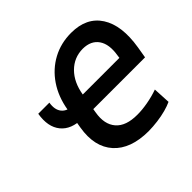

<svg xmlns="http://www.w3.org/2000/svg" viewBox="-175 -940 1155 1155"><g transform="rotate(-45 402.0 -362.5)"><path d="M81.1 -532.2H175.8Q167 -479.5 190.7 -449.7Q214.4 -419.9 265.1 -419.4L250 -324.2Q154.8 -324.2 109.9 -379.6Q64.9 -435.1 81.1 -532.2ZM476.6 11.7Q324.7 11.2 251.5 -70.1Q178.2 -151.4 201.7 -293.9L223.6 -424.8Q239.3 -519.5 286.9 -589.6Q334.5 -659.7 406 -698.2Q477.5 -736.8 565.4 -736.8Q695.8 -736.8 754.9 -645Q814 -553.2 787.6 -390.6L775.4 -317.9H302.2L319.3 -424.8H664.1L666.5 -443.4Q680.2 -525.9 648.2 -572.5Q616.2 -619.1 546.9 -619.6Q472.2 -619.1 419.7 -566.9Q367.2 -514.6 352.5 -424.8L331.1 -293.9Q315.9 -205.6 359.1 -155.8Q402.3 -106 499 -106.4Q537.6 -106 586.9 -114.7Q636.2 -123.5 680.2 -139.2L686 -28.8Q662.6 -17.6 628.2 -8.3Q593.8 1 554.4 6.1Q515.1 11.2 476.6 11.7Z"/></g></svg>

Font: Inter Tight SemiBold
Style: Italic
Weight: 600
Italic angle: -9.39999°
Designer: Rasmus Andersson
Foundry: rsms
Version: Version 3.004